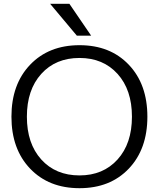

<svg xmlns="http://www.w3.org/2000/svg" viewBox="-20 -977 833 1007"><path d="M344 -957 458 -790H383L243 -957ZM655.5 -92.5Q558 10 397 10Q236 10 138 -92.5Q40 -195 40 -365Q40 -535 138 -637.5Q236 -740 397 -740Q558 -740 655.5 -637.5Q753 -535 753 -365Q753 -195 655.5 -92.5ZM397 -57Q521 -57 596.5 -140.5Q672 -224 672 -365Q672 -506 596.5 -589.5Q521 -673 397 -673Q272 -673 196.5 -589.5Q121 -506 121 -365Q121 -224 196.5 -140.5Q272 -57 397 -57Z"/></svg>

Font: Mplus 1p
Style: Regular
Weight: 400
Version: Version 1.061